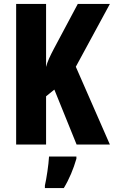

<svg xmlns="http://www.w3.org/2000/svg" viewBox="-20 -734 578 975"><path d="M538 0 365 -395 538 -714H375L254 -487C235 -451 220 -420 214 -394V-714H62V0H214V-245L256 -279L369 0ZM368 72V61H229C227 101 216 174 208 208V221H304C331 177 353 124 368 72Z"/></svg>

Font: Noto Sans Armenian ExtraCondensed ExtraBold
Style: Regular
Weight: 800
Width: 2
Designer: Monotype Design Team
Foundry: Monotype Imaging Inc.
Version: Version 2.008